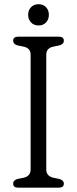

<svg xmlns="http://www.w3.org/2000/svg" viewBox="-20 -870 357 890"><path d="M194.5 -84.5Q194.5 -53.5 228 -46L255 -40.5Q276 -34 276 -19Q276 0 252.5 0H64.5Q41 0 41 -19Q41 -34.5 61.5 -40.5L89 -46Q122 -53.5 122 -84.5V-616.5Q122 -646.5 90.5 -653.5L61.5 -659.5Q41 -665.5 41 -681Q41 -700 64.5 -700H252.5Q276 -700 276 -681Q276 -665.5 255 -659.5L226 -653.5Q194.5 -646.5 194.5 -616.5ZM159 -752Q137 -752 123.8 -766Q110.5 -780 110.5 -801.5Q110.5 -822.5 123.8 -836.5Q137 -850.5 159 -850.5Q180.5 -850.5 193.5 -836.5Q206.5 -822.5 206.5 -801.5Q206.5 -780 193.5 -766Q180.5 -752 159 -752Z"/></svg>

Font: Fraunces 72pt S100 Light
Style: Regular
Weight: 300
Version: Version 1.000; ttfautohint (v1.8.3)